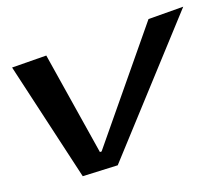

<svg xmlns="http://www.w3.org/2000/svg" viewBox="-161 -561 737 655"><g transform="rotate(-10 207.5 -234.0)"><path d="M513 -489 389 -468 153 -51 147 -50 24 -406 -98 -386 75 21 199 5Z"/></g></svg>

Font: Gamestation Warped
Style: Italic
Weight: 400
Designer: Jonas Hecksher
Foundry: Jonas Hecksher, Playtypeª, e-types AS
Version: Version 1.003